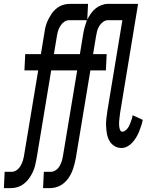

<svg xmlns="http://www.w3.org/2000/svg" viewBox="-48 -755 818 990"><path d="M-28 215 -24 131H11Q25 131 37.5 122.5Q50 114 57.5 101Q65 88 69.5 74Q74 60 76 47L149 -392H78L82 -476H163L180 -580Q182 -594 184.5 -607Q187 -620 192 -633.5Q197 -647 203.5 -659.5Q210 -672 218 -684Q226 -696 237 -706Q248 -716 260 -722.5Q272 -729 285.5 -732Q299 -735 313 -735H406L402 -654Q410 -670 420.5 -685Q431 -700 444.5 -711Q458 -722 475 -728.5Q492 -735 508 -735H664L571 -171Q570 -164 569.5 -157.5Q569 -151 568 -144.5Q567 -138 566.5 -131.5Q566 -125 566 -118.5Q566 -112 566.5 -105.5Q567 -99 568.5 -93Q570 -87 573 -81.5Q576 -76 583 -76Q591 -76 598.5 -82Q606 -88 611.5 -95.5Q617 -103 620 -111Q623 -119 626.5 -127.5Q630 -136 632.5 -144.5Q635 -153 636 -161L688 -137Q685 -121 680 -106Q675 -91 669 -76Q663 -61 654.5 -47Q646 -33 635 -20.5Q624 -8 609 0Q594 8 579 8Q558 8 542 -2Q526 -12 516.5 -28.5Q507 -45 503.5 -64.5Q500 -84 499 -104Q498 -124 500.5 -144Q503 -164 506 -185L583 -651H510Q496 -651 484 -642.5Q472 -634 464 -621Q456 -608 452.5 -594Q449 -580 447 -567L432 -476H502L498 -392H418L343 60Q340 74 337 87Q334 100 329.5 113.5Q325 127 319 139.5Q313 152 304.5 164Q296 176 285 186Q274 196 261.5 202.5Q249 209 235.5 212Q222 215 209 215H174L178 131H213Q227 131 239.5 122.5Q252 114 259.5 101Q267 88 271 74Q275 60 277 47L350 -392H216L141 60Q138 74 135.5 87Q133 100 128.5 113.5Q124 127 117.5 139.5Q111 152 102.5 164Q94 176 83 186Q72 196 60 202.5Q48 209 34 212Q20 215 7 215ZM230 -476H364L381 -580Q384 -598 389 -616Q394 -634 400 -651H308Q295 -651 283 -642.5Q271 -634 263 -621Q255 -608 251 -594Q247 -580 245 -567Z"/></svg>

Font: Iosevka Etoile Medium
Style: Italic
Weight: 500
Italic angle: -9°
Designer: Belleve Invis
Foundry: Belleve Invis
Version: Version 22.1.2; ttfautohint (v1.8.4)